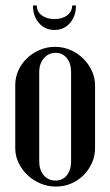

<svg xmlns="http://www.w3.org/2000/svg" viewBox="-20 -676 404 705"><path d="M182 -504Q212 -504 238.5 -492.5Q265 -481 285 -461.5Q305 -442 317 -416.5Q329 -391 329 -363V-132Q329 -103 317.5 -77.5Q306 -52 286.5 -32.5Q267 -13 241 -2Q215 9 185 9Q155 9 128 -2.5Q101 -14 80.5 -33.5Q60 -53 48 -78.5Q36 -104 36 -132V-363Q36 -392 47.5 -417.5Q59 -443 79 -462Q99 -481 125.5 -492.5Q152 -504 182 -504ZM184 -482Q158 -482 141 -462Q124 -442 124 -411V-84Q124 -52 140.5 -32.5Q157 -13 184 -13Q210 -13 225.5 -32.5Q241 -52 241 -84V-411Q241 -443 225.5 -462.5Q210 -482 184 -482ZM245 -656H259Q259 -617 237 -591.5Q215 -566 180 -566Q145 -566 123 -591.5Q101 -617 101 -656H115Q115 -634 133 -620Q151 -606 180 -606Q209 -606 227 -620Q245 -634 245 -656Z"/></svg>

Font: Moniqa SemBd Heading
Style: Regular
Weight: 600
Designer: Rajesh Rajput
Foundry: Rajesh Rajput
Version: Version 1.000